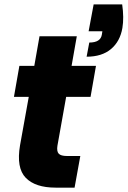

<svg xmlns="http://www.w3.org/2000/svg" viewBox="-20 -860 585 880"><path d="M409.2 -839.8H540Q548.8 -778.8 541 -731.9Q530.3 -669.9 488.5 -635Q446.8 -600.1 377 -600.1L389.2 -665Q440.9 -665 446.8 -701.2L449.2 -716.8H386.2ZM71.8 -193.8 111.8 -416H43.9L68.8 -558.1H137.2L161.1 -693.8H332L308.1 -558.1H419.9L395 -416H283.2L243.2 -191.9Q239.3 -166.5 249 -155.8Q258.8 -145 287.1 -145H348.1L321.8 0H234.9Q141.6 0 97.9 -45.2Q54.2 -90.3 71.8 -193.8Z"/></svg>

Font: SVN-Poppins
Style: Bold Italic
Weight: 700
Italic angle: -10°
Designer: Ninad Kale (Devanagari), Jonny Pinhorn (Latin)
Foundry: Indian Type Foundry
Version: Version 3.002 2017